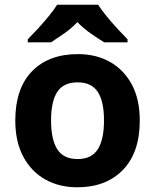

<svg xmlns="http://www.w3.org/2000/svg" viewBox="-20 -786 659 816"><path d="M574 -273.7Q574 -138 502.5 -64Q431 10 308 10Q232.1 10 172.8 -23.1Q113.4 -56.2 79.2 -119.8Q45 -183.4 45 -274Q45 -410 116 -483Q187 -556 311 -556Q388.4 -556 447.2 -523Q506 -490 540 -427.3Q574 -364.5 574 -273.7ZM197 -274Q197 -193 223.5 -151.5Q250 -110 309.9 -110Q369 -110 395.5 -151.5Q422 -193 422 -274Q422 -355 395.5 -395.5Q369 -436 309.5 -436Q250 -436 223.5 -395.5Q197 -355 197 -274ZM397 -766Q411 -744 433.5 -716.5Q456 -689 480 -663Q504 -637 522 -619V-606H423Q397 -622 366 -643.5Q335 -665 309 -692Q283 -665 253 -644Q223 -623 197 -606H98V-619Q117 -638 140.5 -663.5Q164 -689 186.5 -716.5Q209 -744 223 -766Z"/></svg>

Font: Noto Sans Hanifi Rohingya
Style: Regular
Weight: 400
Designer: Monotype Design Team and DaltonMaag
Foundry: Google LLC
Version: Version 2.101